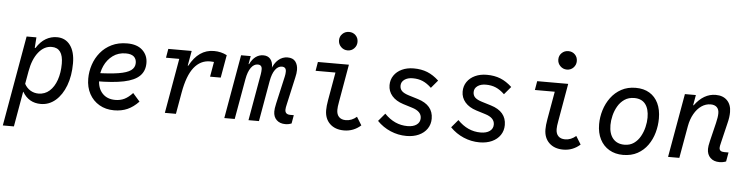

<svg xmlns="http://www.w3.org/2000/svg" viewBox="-54 -1071 6108 1570"><g transform="rotate(5 3000.0 -286.0)"><path d="M1.5 218 132 -523.5H212.5L205 -416L173.5 -436.5H212.5Q246.5 -490 289 -514.8Q331.5 -539.5 380 -539.5Q450 -539.5 489.5 -486Q529 -432.5 529 -337.5Q529 -235 498.8 -155Q468.5 -75 415.5 -29.5Q362.5 16 294.5 16Q196 16 145 -70.5H123L148 -98.5L92.5 218ZM268.5 -67Q321 -67 359 -100.8Q397 -134.5 417.5 -193.5Q438 -252.5 438 -327Q438 -456.5 344.5 -456.5Q282.5 -456.5 236.2 -399Q190 -341.5 172.5 -241.5L154 -137Q172 -103.5 202.2 -85.2Q232.5 -67 268.5 -67Z M896 15.5Q827.5 15.5 775 -15.2Q722.5 -46 693.2 -100Q664 -154 664 -224.5Q664 -283 682.5 -339Q701 -395 738 -440.2Q775 -485.5 829.8 -512.2Q884.5 -539 957 -539Q1038.5 -539 1082.8 -497.5Q1127 -456 1127 -392Q1127 -327 1086 -286.5Q1045 -246 956.8 -227.5Q868.5 -209 726.5 -209L720 -276Q836 -279 906.2 -290.2Q976.5 -301.5 1008.2 -324.5Q1040 -347.5 1040 -385.5Q1040 -419 1018.5 -437.8Q997 -456.5 952.5 -456.5Q891 -456.5 846.2 -423.5Q801.5 -390.5 777.5 -338Q753.5 -285.5 753.5 -226.5Q753.5 -154.5 792.5 -112.2Q831.5 -70 898.5 -70Q940 -70 973.5 -86.2Q1007 -102.5 1040.5 -139L1098 -73.5Q1054.5 -27.5 1006 -6Q957.5 15.5 896 15.5Z M1312.5 0 1396 -476 1413.5 -450H1282.5L1295 -523.5H1487L1462.5 -386L1447 -401H1470Q1543.5 -539 1669 -539Q1727 -539 1775.5 -514L1741 -426.5Q1717.5 -440 1695.5 -445.8Q1673.5 -451.5 1644.5 -451.5Q1565.5 -451.5 1512.5 -384.8Q1459.5 -318 1434.5 -176L1403.5 0ZM1655 -327 1685 -499.5 1775.5 -514 1742.5 -327Z M2302 6Q2256.5 6 2229.8 -19.8Q2203 -45.5 2203 -89.5Q2203 -102.5 2205 -116.5Q2207 -130.5 2212.5 -156L2263.5 -381Q2268.5 -402.5 2268.5 -422.5Q2268.5 -460 2233 -460Q2202 -460 2178.2 -427.5Q2154.5 -395 2143.5 -333L2085 0H1999L2066.5 -383Q2068.5 -394 2069.2 -404.2Q2070 -414.5 2070 -423.5Q2070 -460 2035 -460Q2003.5 -460 1979.8 -427Q1956 -394 1945 -333L1886 0H1800.5L1892.5 -523.5H1971.5L1954 -425.5L1927 -457H1964Q1984 -498.5 2012 -518.8Q2040 -539 2074.5 -539Q2111.5 -539 2132 -515Q2152.5 -491 2152.5 -449.5Q2152.5 -440 2151 -425L2146.5 -429Q2164 -481 2197.5 -510Q2231 -539 2273.5 -539Q2317.5 -539 2338 -512Q2358.5 -485 2358.5 -443.5Q2358.5 -430 2356.2 -413.8Q2354 -397.5 2350 -381.5L2300 -158Q2296.5 -143.5 2294.5 -132Q2292.5 -120.5 2292.5 -112Q2292.5 -73 2335.5 -73H2364.5L2352.5 -4Q2328 6 2302 6Z M2783.5 15.5Q2710.5 15.5 2667.5 -26Q2624.5 -67.5 2624.5 -137.5Q2624.5 -155 2626.5 -174.5Q2628.5 -194 2633 -220L2678 -475L2695.5 -450H2510.5L2523 -523.5H2777.5L2723.5 -215Q2719 -190 2717.2 -175.2Q2715.5 -160.5 2715.5 -147.5Q2715.5 -110 2735.2 -89.8Q2755 -69.5 2791.5 -69.5Q2839.5 -69.5 2880.5 -105L2922 -38Q2862 15.5 2783.5 15.5ZM2756 -639Q2724.5 -639 2702 -661.5Q2679.5 -684 2679.5 -715.5Q2679.5 -747.5 2701.8 -769Q2724 -790.5 2756 -790.5Q2788.5 -790.5 2810 -769Q2831.5 -747.5 2831.5 -715Q2831.5 -684 2810 -661.5Q2788.5 -639 2756 -639Z M3296 16Q3228 16 3165.2 -10.8Q3102.5 -37.5 3055 -86.5L3109 -150.5Q3191.5 -65 3297.5 -65Q3345.5 -65 3373 -85Q3400.5 -105 3400.5 -139Q3400.5 -194.5 3323.5 -218L3248 -241.5Q3188 -260.5 3155.5 -298.2Q3123 -336 3123 -386Q3123 -431 3146.8 -465.8Q3170.5 -500.5 3212.5 -520Q3254.5 -539.5 3309 -539.5Q3371.5 -539.5 3420.8 -519.8Q3470 -500 3515.5 -457.5L3461.5 -393.5Q3425.5 -428 3389.5 -443.2Q3353.5 -458.5 3307.5 -458.5Q3266 -458.5 3239.5 -439.5Q3213 -420.5 3213 -389.5Q3213 -362.5 3230.2 -345.5Q3247.5 -328.5 3288 -316L3363 -293Q3427 -273.5 3458.8 -235.8Q3490.5 -198 3490.5 -143Q3490.5 -96 3466 -60Q3441.5 -24 3397.8 -4Q3354 16 3296 16Z M3896 16Q3828 16 3765.2 -10.8Q3702.5 -37.5 3655 -86.5L3709 -150.5Q3791.5 -65 3897.5 -65Q3945.5 -65 3973 -85Q4000.5 -105 4000.5 -139Q4000.5 -194.5 3923.5 -218L3848 -241.5Q3788 -260.5 3755.5 -298.2Q3723 -336 3723 -386Q3723 -431 3746.8 -465.8Q3770.5 -500.5 3812.5 -520Q3854.5 -539.5 3909 -539.5Q3971.5 -539.5 4020.8 -519.8Q4070 -500 4115.5 -457.5L4061.5 -393.5Q4025.5 -428 3989.5 -443.2Q3953.5 -458.5 3907.5 -458.5Q3866 -458.5 3839.5 -439.5Q3813 -420.5 3813 -389.5Q3813 -362.5 3830.2 -345.5Q3847.5 -328.5 3888 -316L3963 -293Q4027 -273.5 4058.8 -235.8Q4090.5 -198 4090.5 -143Q4090.5 -96 4066 -60Q4041.5 -24 3997.8 -4Q3954 16 3896 16Z M4583.5 15.5Q4510.5 15.5 4467.5 -26Q4424.5 -67.5 4424.5 -137.5Q4424.5 -155 4426.5 -174.5Q4428.5 -194 4433 -220L4478 -475L4495.5 -450H4310.5L4323 -523.5H4577.5L4523.5 -215Q4519 -190 4517.2 -175.2Q4515.5 -160.5 4515.5 -147.5Q4515.5 -110 4535.2 -89.8Q4555 -69.5 4591.5 -69.5Q4639.5 -69.5 4680.5 -105L4722 -38Q4662 15.5 4583.5 15.5ZM4556 -639Q4524.5 -639 4502 -661.5Q4479.5 -684 4479.5 -715.5Q4479.5 -747.5 4501.8 -769Q4524 -790.5 4556 -790.5Q4588.5 -790.5 4610 -769Q4631.5 -747.5 4631.5 -715Q4631.5 -684 4610 -661.5Q4588.5 -639 4556 -639Z M5074 16Q5009.5 16 4960.8 -12.5Q4912 -41 4885 -93.5Q4858 -146 4858 -217.5Q4858 -276 4875.5 -333Q4893 -390 4927.5 -436.8Q4962 -483.5 5013.2 -511.5Q5064.5 -539.5 5131.5 -539.5Q5197.5 -539.5 5244.2 -511.2Q5291 -483 5316 -430.8Q5341 -378.5 5341 -306Q5341 -247 5325 -189.8Q5309 -132.5 5276 -86Q5243 -39.5 5192.8 -11.8Q5142.5 16 5074 16ZM5078.5 -68Q5123.5 -68 5155.8 -90.8Q5188 -113.5 5208.2 -149.8Q5228.5 -186 5238.2 -227Q5248 -268 5248 -304.5Q5248 -377.5 5217.2 -416.5Q5186.5 -455.5 5126.5 -455.5Q5080 -455.5 5046.5 -432.8Q5013 -410 4992 -373.8Q4971 -337.5 4961 -296.5Q4951 -255.5 4951 -219Q4951 -147 4984.5 -107.5Q5018 -68 5078.5 -68Z M5864.5 6Q5817.5 6 5790 -21Q5762.5 -48 5762.5 -93.5Q5762.5 -106 5764.8 -120.2Q5767 -134.5 5773 -160L5809.5 -310.5Q5815.5 -335.5 5818.5 -355.2Q5821.5 -375 5821.5 -391.5Q5821.5 -423 5803.8 -440.5Q5786 -458 5753.5 -458Q5712.5 -458 5677.5 -433.8Q5642.5 -409.5 5617.8 -366Q5593 -322.5 5582.5 -265L5535.5 0H5443L5535.5 -523.5H5625.5L5606 -412.5L5578.5 -438.5H5615Q5688.5 -539 5788 -539Q5848 -539 5882 -504Q5916 -469 5916 -408.5Q5916 -388 5913 -365.8Q5910 -343.5 5903 -316L5865 -157.5Q5860 -137 5858.2 -127.5Q5856.5 -118 5856.5 -111Q5856.5 -79 5897.5 -79H5932.5L5919 -4Q5893.5 6 5864.5 6Z"/></g></svg>

Font: Google Sans Code
Style: Italic
Weight: 400
Italic angle: -10°
Monospace: yes
Designer: Google Sans Code Authors
Foundry: Google LLC
Version: Version 6.000